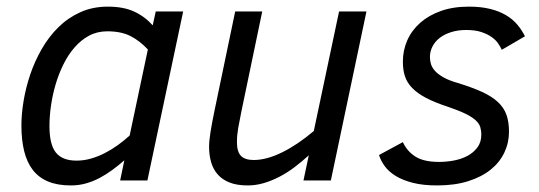

<svg xmlns="http://www.w3.org/2000/svg" viewBox="-20 -547 1633 582"><path d="M44.9 -167Q44.9 -201.2 51.5 -241Q58.1 -280.8 71.5 -320.8Q85 -360.8 106.2 -397.9Q127.4 -435.1 156.5 -463.9Q185.5 -492.7 223.1 -509.8Q260.7 -526.9 307.1 -526.9Q354 -526.9 386.5 -512Q418.9 -497.1 442.9 -470.2L452.1 -512.2H535.2L426.8 0H344.2L356.9 -61Q338.9 -45.4 320.3 -31.7Q301.8 -18.1 282 -7.6Q262.2 2.9 240.5 9Q218.8 15.1 194.8 15.1Q154.3 15.1 125.7 3.2Q97.2 -8.8 79.3 -32Q61.5 -55.2 53.2 -89.1Q44.9 -123 44.9 -167ZM428.2 -397Q403.8 -423.3 375.5 -437.7Q347.2 -452.1 305.2 -452.1Q274.9 -452.1 250.2 -439Q225.6 -425.8 206.1 -403.3Q186.5 -380.9 172.1 -351.6Q157.7 -322.3 148.4 -290.5Q139.2 -258.8 134.5 -226.3Q129.9 -193.8 129.9 -165Q129.9 -108.4 149.7 -84.2Q169.4 -60.1 211.9 -60.1Q233.9 -60.1 255.4 -66.2Q276.9 -72.3 297.4 -82.8Q317.9 -93.3 336.9 -106.9Q356 -120.6 373 -136.2Z M774.9 -512.2 711.9 -210Q706.1 -182.1 702.1 -159.4Q698.2 -136.7 698.2 -116.2Q698.2 -86.9 710.4 -74.5Q722.7 -62 749 -62Q788.1 -62 835.2 -85.2Q882.3 -108.4 931.2 -149.9L1007.8 -512.2H1090.8L982.9 0H899.9L916 -76.2Q894 -56.2 871.6 -39.3Q849.1 -22.5 825.7 -10.5Q802.2 1.5 778.6 8.3Q754.9 15.1 731 15.1Q698.2 15.1 676 6.3Q653.8 -2.4 639.9 -18.3Q626 -34.2 619.9 -55.7Q613.8 -77.1 613.8 -102.1Q613.8 -120.1 618.2 -147.5Q622.6 -174.8 629.9 -210L692.9 -512.2Z M1201.2 -116.2Q1213.9 -88.4 1239.3 -72.3Q1264.6 -56.2 1311 -56.2Q1332.5 -56.2 1355.2 -60.3Q1377.9 -64.5 1396.5 -74.2Q1415 -84 1427 -99.9Q1439 -115.7 1439 -139.2Q1439 -150.9 1436 -161.1Q1433.1 -171.4 1422.9 -181.4Q1412.6 -191.4 1392.6 -201.4Q1372.6 -211.4 1338.4 -223.1Q1297.9 -236.3 1271.5 -250.2Q1245.1 -264.2 1229.5 -280.3Q1213.9 -296.4 1207.5 -315.7Q1201.2 -335 1201.2 -359.9Q1201.2 -394.5 1214.6 -424.8Q1228 -455.1 1253.7 -477.8Q1279.3 -500.5 1316.4 -513.7Q1353.5 -526.9 1401.4 -526.9Q1438 -526.9 1465.6 -520Q1493.2 -513.2 1513.4 -501.2Q1533.7 -489.3 1547.6 -472.9Q1561.5 -456.5 1571.3 -437L1501 -396Q1497.1 -404.8 1490 -415.3Q1482.9 -425.8 1470.2 -434.8Q1457.5 -443.8 1438.7 -450Q1419.9 -456.1 1393.1 -456.1Q1368.2 -456.1 1347.9 -449.7Q1327.6 -443.4 1313.2 -432.4Q1298.8 -421.4 1291 -406.2Q1283.2 -391.1 1283.2 -374Q1283.2 -362.8 1286.6 -352.1Q1290 -341.3 1299.3 -331.3Q1308.6 -321.3 1324.7 -312.3Q1340.8 -303.2 1366.2 -295.9Q1411.1 -282.2 1441.4 -268.3Q1471.7 -254.4 1489.7 -237.3Q1507.8 -220.2 1515.4 -198.5Q1522.9 -176.8 1522.9 -147.9Q1522.9 -114.3 1508.8 -84.5Q1494.6 -54.7 1467.3 -32.7Q1439.9 -10.7 1399.2 2.2Q1358.4 15.1 1305.2 15.1Q1262.7 15.1 1231.9 7.3Q1201.2 -0.5 1179.9 -13.4Q1158.7 -26.4 1146.5 -43Q1134.3 -59.6 1128.9 -77.1Z"/></svg>

Font: Lorenzo Sans
Style: Italic
Weight: 400
Italic angle: -12°
Foundry: Intel Corporation
Version: Version 1.00; ttfautohint (v1.5)